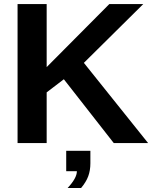

<svg xmlns="http://www.w3.org/2000/svg" viewBox="-20 -708 762 950"><path d="M543 0 295.9 -315.9 210.9 -251V0H66.9V-688H210.9V-376L521 -688H689L395 -397L712.9 0ZM427.2 99.6Q427.2 135.3 416.7 163.8Q406.2 192.4 381.3 222.2H314.5Q360.4 173.3 360.4 139.2H307.6V38.1H427.2Z"/></svg>

Font: Liberation Sans
Style: Bold
Weight: 700
Designer: Steve Matteson
Foundry: Ascender Corporation
Version: Version 2.1.5